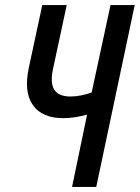

<svg xmlns="http://www.w3.org/2000/svg" viewBox="-20 -734 549 754"><path d="M263 0 322 -284Q301 -278 277 -274Q253 -270 228 -270Q145 -270 109 -321.5Q73 -373 93 -467L146 -714H242L189 -467Q176 -409 193 -382Q210 -355 257 -355Q277 -355 299.5 -359.5Q322 -364 340 -371L414 -714H509L358 0Z"/></svg>

Font: Noto Sans ExtraCondensed Medium
Style: Italic
Weight: 500
Width: 2
Italic angle: -12°
Designer: Monotype Design Team
Foundry: Monotype Imaging Inc.
Version: Version 2.013; ttfautohint (v1.8.4.7-5d5b)